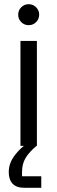

<svg xmlns="http://www.w3.org/2000/svg" viewBox="-20 -695 273 915"><path d="M77.5 0V-500H155.8V0ZM116.7 -575Q95.8 -575 81.2 -589.6Q66.7 -604.2 66.7 -625Q66.7 -645.8 81.2 -660.4Q95.8 -675 116.7 -675Q137.5 -675 152.1 -660.4Q166.7 -645.8 166.7 -625Q166.7 -604.2 152.1 -589.6Q137.5 -575 116.7 -575ZM96.7 200Q58.3 200 40 180.4Q21.7 160.8 21.7 125Q21.7 82.5 50.4 45Q79.2 7.5 112.5 -13.3L154.2 0Q119.2 29.2 102.1 57.5Q85 85.8 85 125V145H176.7V200Z"/></svg>

Font: Funnel Display Light
Style: Regular
Weight: 300
Designer: NORD ID, Kristian Moeller
Foundry: Dicotype
Version: Version 1.000